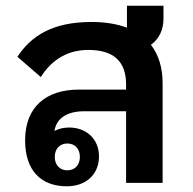

<svg xmlns="http://www.w3.org/2000/svg" viewBox="-20 -641 676 673"><path d="M422 0H550V-349C550 -404 536 -449 509 -484C537 -504 553 -535 553 -576V-621H425V-544C390 -557 349 -564 301 -564C164 -564 89 -515 41 -442L123 -371C154 -420 205 -466 290 -466C381 -466 422 -423 422 -345V-327H257C142 -327 68 -267 68 -149C68 -42 125 12 214 12C281 12 327 -29 327 -93C327 -155 281 -194 223 -194C203 -194 186 -190 171 -182C177 -224 212 -251 275 -251H422ZM216 -44C190 -44 172 -62 172 -91C172 -120 190 -138 216 -138C242 -138 260 -120 260 -91C260 -62 242 -44 216 -44Z"/></svg>

Font: IBM Plex Thai Looped SemiBold
Style: Regular
Weight: 600
Designer: Mike Abbink, Paul van der Laan, Pieter van Rosmalen, Ben Mitchell, Mark Frömberg
Foundry: Bold Monday
Version: Version 1.0